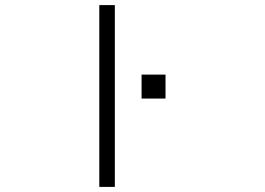

<svg xmlns="http://www.w3.org/2000/svg" viewBox="-20 -694 1040 754"><path d="M431 40H370V-674H431ZM630 -307H536V-401H630Z"/></svg>

Font: NanumGothicCoding
Style: Regular
Weight: 400
Monospace: yes
Designer: Kwon Bruce; Nicolas Noh; Sung-woo Choi; Go-un Cha; Soo-hyun Park;
Foundry: NHN Corporation
Version: Version 2.000;PS 1;hotconv 1.0.49;makeotf.lib2.0.14853